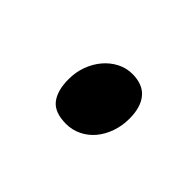

<svg xmlns="http://www.w3.org/2000/svg" viewBox="-42 -204 314 314"><g transform="rotate(45 114.5 -47.5)"><path d="M180.2 -60.1Q180.2 -43 175 -28.6Q169.9 -14.2 160.9 -3.4Q151.9 7.3 139.4 13.4Q127 19.5 112.8 19.5Q86.4 19.5 75.2 5.4Q64 -8.8 64 -35.2Q64 -51.8 69.3 -66.2Q74.7 -80.6 84 -91.6Q93.3 -102.5 105.7 -108.9Q118.2 -115.2 131.8 -115.2Q156.2 -115.2 168.2 -100.8Q180.2 -86.4 180.2 -60.1Z"/></g></svg>

Font: Gentium Plus APac
Style: Regular
Weight: 400
Designer: J. Victor Gaultney, Annie Olsen, Iska Routamaa, Becca Hirsbrunner
Foundry: SIL International
Version: Version 5.000